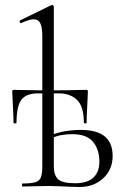

<svg xmlns="http://www.w3.org/2000/svg" viewBox="-20 -745 494 767"><path d="M298 2Q283 2 260.5 1Q238 0 215 -1Q192 -2 173 -2Q145 -2 118.5 -1Q92 0 70 0Q68 0 68 -6Q68 -12 70 -12Q104 -12 121 -17Q138 -22 143.5 -37Q149 -52 149 -81V-600Q149 -636 141 -652Q133 -668 115 -668Q98 -668 65 -653Q61 -651 59 -657Q57 -663 61 -664L184 -724Q186 -725 188 -725Q190 -725 192.5 -723Q195 -721 195 -718V-81Q195 -45 212 -29Q229 -13 281 -13Q329 -13 353 -35.5Q377 -58 377 -99Q377 -148 351.5 -178.5Q326 -209 269 -209Q247 -209 226 -205.5Q205 -202 182 -191L177 -202Q209 -216 241 -221Q273 -226 304 -226Q430 -226 430 -122Q430 -68 392.5 -33Q355 2 298 2ZM34 -255Q34 -275 32 -311Q30 -347 29 -377Q29 -383 30 -384.5Q31 -386 37 -386Q53 -386 89.5 -385Q126 -384 184 -384Q220 -384 247 -384.5Q274 -385 293 -385.5Q312 -386 323 -386Q329 -386 330 -384.5Q331 -383 331 -377Q330 -347 328 -311Q326 -275 326 -255Q326 -252 320.5 -252Q315 -252 315 -255Q315 -320 287.5 -346Q260 -372 216 -372H132Q84 -372 65 -346Q46 -320 46 -255Q46 -252 40 -252Q34 -252 34 -255Z"/></svg>

Font: Cormorant Light
Style: Regular
Weight: 300
Designer: Christian Thalmann (Catharsis Fonts)
Foundry: Catharsis Fonts
Version: Version 4.000